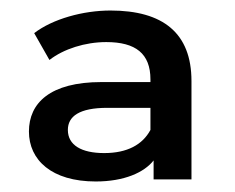

<svg xmlns="http://www.w3.org/2000/svg" viewBox="-20 -768 446 365"><path d="M266 -521C251 -493 222 -477 178 -477C135 -477 109 -492 109 -521C109 -547 131 -563 184 -563H266ZM162 -423C216 -423 254 -440 272 -463V-427H344V-614C344 -705 290 -748 190 -748C138 -748 80 -732 45 -705L74 -654C101 -675 142 -688 182 -688C238 -688 266 -666 266 -617V-612H173C75 -612 35 -572 35 -518C35 -464 78 -423 162 -423Z"/></svg>

Font: Montserrat-Alt1 SemBd
Style: Regular
Weight: 600
Designer: Differentunic
Foundry: Differentunic
Version: Version 7.222